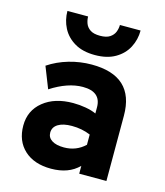

<svg xmlns="http://www.w3.org/2000/svg" viewBox="-112 -827 793 924"><g transform="rotate(15 284.0 -365.0)"><path d="M228.5 12Q144 12 95.2 -33Q46.5 -78 46.5 -154.5Q46.5 -229.5 103 -275.2Q159.5 -321 251 -321Q283.5 -321 314.2 -315.5Q345 -310 366.5 -300V-330.5Q366.5 -408 276 -408Q201.5 -408 117 -353.5L75 -460Q120.5 -490.5 176.2 -506.8Q232 -523 289.5 -523Q502 -523 502 -325.5V0H366.5V-39Q316 12 228.5 12ZM262.5 -103Q323 -103 366.5 -144V-195Q324 -213 273.5 -213Q230 -213 205.2 -197.8Q180.5 -182.5 180.5 -155Q180.5 -130.5 202 -116.8Q223.5 -103 262.5 -103ZM291 -571Q230 -571 189.8 -594.8Q149.5 -618.5 129.2 -657.5Q109 -696.5 109 -742H212Q212 -724.5 218.5 -707.2Q225 -690 242 -678.5Q259 -667 291 -667Q322.5 -667 339.8 -678.5Q357 -690 363.8 -707.2Q370.5 -724.5 370.5 -742H473.5Q473.5 -696.5 453.2 -657.5Q433 -618.5 392.2 -594.8Q351.5 -571 291 -571Z"/></g></svg>

Font: Overpass ExtraBold
Style: Regular
Weight: 800
Designer: Delve Withrington, Dave Bailey, Thomas Jockin
Foundry: Delve Fonts LLC
Version: Version 4.000; ttfautohint (v1.8.3)